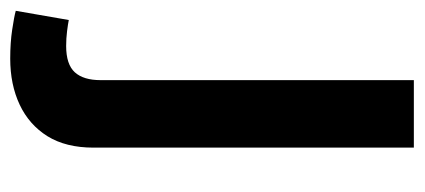

<svg xmlns="http://www.w3.org/2000/svg" viewBox="-236 -554 790 357"><g transform="rotate(-90 158.5 -375.0)"><path d="M63 0V-595.7Q63 -647 84.2 -681.2Q105.5 -715.3 142.8 -732.9Q180.2 -750.5 228.5 -750.5Q258.3 -750.5 282.5 -746.8Q306.6 -743.2 317.4 -740.2L300.3 -641.6Q293 -643.1 279.5 -644.8Q266.1 -646.5 252 -646.5Q217.8 -646.5 203.1 -630.4Q188.5 -614.3 188.5 -582.5V0Z"/></g></svg>

Font: Inter 20pt SemiBold
Style: Regular
Weight: 600
Version: Version 4.001;git-66647c0bb